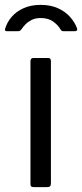

<svg xmlns="http://www.w3.org/2000/svg" viewBox="-48 -768 336 788"><path d="M161 -17Q161 -7 157.5 -3.5Q154 0 143 0H92Q83 0 80 -3Q77 -6 77 -14V-516Q77 -530 89 -530H150Q161 -530 161 -517ZM259 -640H212Q208 -640 205.5 -641.5Q203 -643 200 -648Q191 -664 171 -679Q151 -694 119 -694Q97 -694 81.5 -686Q66 -678 56.5 -668Q47 -658 41 -649Q37 -644 34.5 -642Q32 -640 25 -640H-21Q-26 -640 -27 -643.5Q-28 -647 -27 -650Q-19 -677 0 -699Q19 -721 49 -734.5Q79 -748 119 -748Q160 -748 190.5 -734Q221 -720 240.5 -697.5Q260 -675 268 -652Q272 -640 259 -640Z"/></svg>

Font: Libre Franklin Thin
Style: Regular
Weight: 400
Version: Version 3.000